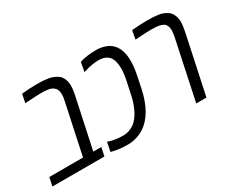

<svg xmlns="http://www.w3.org/2000/svg" viewBox="-123 -952 1516 1274"><g transform="rotate(-30 635.0 -315.0)"><path d="M-20.5 0 -6.8 -64.9H251.5L333.5 -449.7Q336.9 -463.4 338.4 -475.3Q339.8 -487.3 339.8 -498.5Q339.8 -517.6 335.2 -530.3Q330.6 -543 320.3 -551.8Q306.2 -566.4 280.5 -570.6Q254.9 -574.7 230.5 -574.7Q214.8 -574.7 195.8 -574Q176.8 -573.2 155.5 -572Q134.3 -570.8 111.8 -569.3L100.1 -567.9L113.3 -633.8Q145 -637.2 174.3 -638.7Q203.6 -640.1 231.4 -640.1Q279.3 -640.1 313 -634.8Q346.7 -629.4 373 -613.3Q390.1 -604 399.7 -590.6Q409.2 -577.1 415 -559.6Q418 -550.8 419.4 -541.7Q420.9 -532.7 420.9 -520.5Q420.9 -508.8 419.9 -497.1Q418.9 -485.4 416.7 -473.4Q414.6 -461.4 412.1 -448.7L330.1 -64.9H391.6L377.9 0Z M552.7 9.8Q517.6 9.8 486.6 5.9Q455.6 2 427.7 -5.9L441.9 -76.7Q443.8 -75.7 446.3 -74.7Q448.7 -73.7 452.1 -72.3Q467.8 -66.9 496.3 -62.3Q524.9 -57.6 554.7 -57.6Q587.9 -57.6 615.2 -70.3Q642.6 -83 661.1 -103Q686 -129.4 705.3 -171.6Q724.6 -213.9 734.9 -262.7L754.4 -354Q760.3 -381.3 763.4 -405.8Q766.6 -430.2 766.6 -450.7Q766.6 -480 761 -502.4Q755.4 -524.9 743.7 -540Q730.5 -556.2 710.4 -564.5Q690.4 -572.8 662.6 -572.8Q637.7 -572.8 612.3 -568.4Q586.9 -564 558.1 -555.2Q552.7 -553.7 549.1 -552.7Q545.4 -551.8 543 -550.8L556.6 -622.1Q584 -631.3 617.4 -635.5Q650.9 -639.6 681.2 -639.6Q720.7 -639.6 752.7 -627.7Q784.7 -615.7 804.2 -594.7Q819.3 -578.6 828.9 -557.6Q838.4 -536.6 842.8 -511.7Q846.7 -487.8 846.7 -463.9Q846.7 -439.9 843.5 -411.9Q840.3 -383.8 833.5 -352.5L814.5 -260.7Q805.7 -221.2 793.7 -187Q781.7 -152.8 764.6 -122.6Q749 -93.8 726.6 -68.6Q704.1 -43.5 676.8 -25.9Q651.9 -9.8 619.4 0Q586.9 9.8 552.7 9.8Z M1081.5 0 1176.8 -449.7Q1179.7 -463.4 1181.6 -477.8Q1183.6 -492.2 1183.6 -502Q1183.6 -516.1 1180.2 -527.8Q1176.8 -539.6 1170.4 -547.9Q1166 -554.2 1158.7 -558.6Q1151.4 -563 1142.6 -565.9Q1128.9 -570.8 1109.1 -572.5Q1089.4 -574.2 1072.3 -574.2Q1053.7 -574.2 1034.2 -573.5Q1014.6 -572.8 992.4 -571.3Q970.2 -569.8 944.3 -568.4L956.5 -634.3Q991.2 -637.2 1020.3 -638.7Q1049.3 -640.1 1075.7 -640.1Q1124 -640.1 1159.4 -635Q1194.8 -629.9 1221.7 -611.8Q1233.4 -604.5 1241.5 -594Q1249.5 -583.5 1254.4 -570.8Q1259.8 -559.6 1262 -546.9Q1264.2 -534.2 1264.2 -520Q1264.2 -505.4 1261.7 -487.1Q1259.3 -468.8 1254.9 -447.8L1159.7 0Z"/></g></svg>

Font: Open Sans SemiCondensed
Style: Italic
Weight: 400
Width: 4
Italic angle: -12°
Designer: Monotype Design Team
Foundry: Monotype Imaging Inc.
Version: Version 3.000